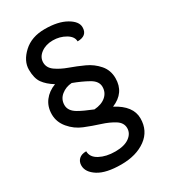

<svg xmlns="http://www.w3.org/2000/svg" viewBox="-197 -678 879 998"><g transform="rotate(-30 242.5 -179.5)"><path d="M343 -57Q436 -8 436 66.5Q436 141 378.5 183Q321 225 230.5 225Q140 225 93.5 195.5Q47 166 47 126Q47 103 62 88.5Q77 74 106 74Q106 110 144.5 130.5Q183 151 237.5 151Q292 151 321.5 129.5Q351 108 351 76Q351 44 319.5 24Q288 4 243.5 -10Q199 -24 154.5 -42Q110 -60 78.5 -97.5Q47 -135 47 -181Q47 -227 72 -260Q97 -293 140 -309Q101 -333 80.5 -361.5Q60 -390 60 -442Q60 -494 108.5 -539Q157 -584 236.5 -584Q316 -584 364 -556.5Q412 -529 412 -494Q412 -443 353 -443Q353 -472 319 -492Q285 -512 243 -512Q201 -512 172 -490.5Q143 -469 143 -437Q143 -405 172.5 -384Q202 -363 244 -348Q286 -333 327.5 -314Q369 -295 398.5 -261Q428 -227 428 -179Q428 -92 343 -57ZM218 -271Q182 -269 155 -247Q128 -225 128 -190Q128 -155 168 -132Q197 -115 252 -93Q296 -96 321.5 -118Q347 -140 347 -174Q347 -208 308 -230Q269 -252 218 -271Z"/></g></svg>

Font: Merge One
Style: Regular
Weight: 400
Designer: Kosal Sen
Foundry: Philatype
Version: Version 1.001